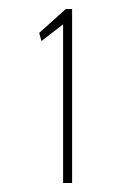

<svg xmlns="http://www.w3.org/2000/svg" viewBox="-20 -652 290 426"><path d="M120 -246V-598L72 -561L67 -579L126 -632H140V-246Z"/></svg>

Font: Inconsolata UltraCondensed ExtraLight
Style: Regular
Weight: 200
Width: 1
Monospace: yes
Designer: Raph Levien, Cyreal, Brenton Simpson
Foundry: Raph Levien, Cyreal, Google
Version: Version 3.100; ttfautohint (v1.8.4.7-5d5b)